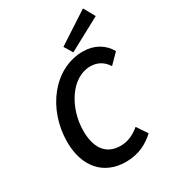

<svg xmlns="http://www.w3.org/2000/svg" viewBox="-213 -990 990 1110"><g transform="rotate(-30 282.0 -434.5)"><path d="M295 12C383 12 443 -23 490 -66L443 -136C406 -105 365 -84 315 -84C214 -84 170 -157 170 -266C170 -416 263 -570 390 -570C438 -570 475 -549 501 -508L564 -572C532 -630 472 -666 397 -666C201 -666 57 -474 57 -257C57 -93 147 12 295 12ZM347 -689 564 -806 522 -881 313 -745Z"/></g></svg>

Font: Source Sans Pro Semibold
Style: Italic
Weight: 600
Italic angle: -11°
Designer: Paul D. Hunt
Foundry: Adobe Systems Incorporated
Version: Version 3.006;hotconv 1.0.111;makeotfexe 2.5.65597